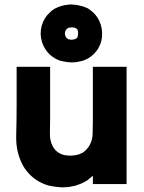

<svg xmlns="http://www.w3.org/2000/svg" viewBox="-20 -806 640 851"><path d="M296.9 -786.1Q316.4 -785.2 334 -781.2Q352.5 -777.3 370.1 -768.6Q381.8 -760.7 392.6 -751Q403.3 -741.2 411.1 -729.5Q431.6 -698.2 432.6 -659.2Q433.6 -621.1 414.1 -588.9Q405.3 -576.2 395.5 -566.4Q385.7 -556.6 373 -548.8Q355.5 -538.1 335.9 -534.2Q317.4 -529.3 296.9 -529.3Q277.3 -530.3 258.8 -534.2Q241.2 -537.1 224.6 -546.9Q210.9 -554.7 200.2 -564.5Q190.4 -574.2 181.6 -586.9Q161.1 -618.2 160.2 -656.2Q160.2 -694.3 179.7 -725.6Q187.5 -738.3 198.2 -748Q208 -758.8 220.7 -766.6Q235.4 -774.4 251 -779.3Q266.6 -784.2 283.2 -785.2Q285.2 -785.2 290 -786.1Q295.9 -786.1 296.9 -786.1ZM296.9 -629.9Q301.8 -629.9 306.6 -630.9Q310.5 -631.8 315.4 -633.8Q317.4 -634.8 319.3 -636.7Q321.3 -638.7 323.2 -640.6Q324.2 -643.6 325.2 -648.4Q326.2 -653.3 326.2 -658.2Q326.2 -658.2 326.2 -659.2Q326.2 -660.2 326.2 -660.2Q326.2 -664.1 325.2 -668Q325.2 -671.9 323.2 -674.8Q321.3 -676.8 319.3 -678.7Q317.4 -680.7 315.4 -681.6Q312.5 -682.6 308.6 -683.6Q305.7 -684.6 301.8 -684.6Q300.8 -684.6 299.8 -684.6Q298.8 -684.6 296.9 -684.6Q292 -684.6 288.1 -683.6Q284.2 -683.6 280.3 -680.7Q277.3 -679.7 275.4 -676.8Q272.5 -674.8 271.5 -671.9Q267.6 -665 267.6 -657.2Q267.6 -649.4 271.5 -642.6Q273.4 -639.6 275.4 -637.7Q277.3 -635.7 280.3 -633.8Q283.2 -631.8 287.1 -630.9Q292 -629.9 296.9 -629.9ZM391.6 -27.3Q385.7 -21.5 377.9 -15.6Q371.1 -9.8 364.3 -4.9Q352.5 2 339.8 7.8Q328.1 12.7 315.4 16.6Q314.5 16.6 296.9 20.5Q280.3 24.4 252.9 24.4Q224.6 22.5 200.2 17.6Q175.8 11.7 151.4 -2Q129.9 -14.6 113.3 -31.2Q96.7 -47.9 84 -68.4Q51.8 -126 51.8 -193.4Q51.8 -198.2 51.8 -202.1Q53.7 -274.4 53.7 -340.8Q53.7 -365.2 53.7 -389.6Q53.7 -414.1 53.7 -438.5Q53.7 -457 53.7 -474.6Q53.7 -492.2 53.7 -509.8Q55.7 -509.8 58.6 -509.8Q61.5 -509.8 63.5 -509.8Q78.1 -509.8 92.8 -509.8Q107.4 -509.8 122.1 -509.8Q131.8 -509.8 142.6 -509.8Q152.3 -509.8 162.1 -509.8Q172.9 -509.8 182.6 -509.8Q192.4 -509.8 202.1 -509.8Q202.1 -507.8 202.1 -504.9Q202.1 -502.9 202.1 -500Q202.1 -466.8 202.1 -433.6Q202.1 -400.4 202.1 -367.2Q202.1 -344.7 202.1 -322.3Q202.1 -299.8 202.1 -277.3Q202.1 -248 201.2 -214.8Q200.2 -182.6 214.8 -155.3Q219.7 -147.5 225.6 -140.6Q232.4 -133.8 240.2 -128.9Q257.8 -118.2 275.4 -117.2Q293 -116.2 292 -116.2Q305.7 -116.2 319.3 -119.1Q333 -122.1 345.7 -128.9Q355.5 -134.8 363.3 -143.6Q371.1 -151.4 377 -162.1Q390.6 -186.5 390.6 -214.8Q391.6 -242.2 391.6 -269.5Q391.6 -292 391.6 -315.4Q391.6 -337.9 391.6 -360.4Q391.6 -381.8 391.6 -403.3Q391.6 -424.8 391.6 -446.3Q391.6 -461.9 391.6 -478.5Q391.6 -494.1 391.6 -509.8Q394.5 -509.8 396.5 -509.8Q399.4 -509.8 401.4 -509.8Q406.2 -509.8 411.1 -509.8Q415 -509.8 419.9 -509.8Q429.7 -509.8 440.4 -509.8Q450.2 -509.8 460 -509.8Q470.7 -509.8 480.5 -509.8Q490.2 -509.8 500 -509.8Q510.7 -509.8 520.5 -509.8Q530.3 -509.8 541 -509.8Q541 -507.8 541 -504.9Q541 -502.9 541 -500Q541 -443.4 541 -386.7Q541 -329.1 541 -272.5Q541 -233.4 541 -194.3Q541 -155.3 541 -116.2Q541 -85 541 -53.7Q541 -21.5 541 9.8Q538.1 9.8 535.2 9.8Q533.2 9.8 530.3 9.8Q515.6 9.8 501 9.8Q486.3 9.8 471.7 9.8Q461.9 9.8 452.1 9.8Q441.4 9.8 431.6 9.8Q421.9 9.8 411.1 9.8Q401.4 9.8 391.6 9.8Q391.6 7.8 391.6 4.9Q391.6 2.9 391.6 0Q391.6 -6.8 391.6 -12.7Q391.6 -19.5 391.6 -25.4Q391.6 -26.4 391.6 -26.4Q391.6 -27.3 391.6 -27.3Z"/></svg>

Font: LeFont
Style: Bold
Weight: 800
Designer: Leryon MEDIA
Version: Version 1.0